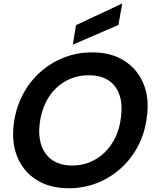

<svg xmlns="http://www.w3.org/2000/svg" viewBox="-20 -991 821 1023"><path d="M346 12Q246 12 175.5 -32Q105 -76 72.5 -154.5Q40 -233 54 -335Q65 -417 101 -486Q137 -555 193 -605.5Q249 -656 320 -684Q391 -712 471 -712Q572 -712 642 -667.5Q712 -623 744.5 -545Q777 -467 762 -365Q752 -283 716 -214Q680 -145 624 -94.5Q568 -44 497.5 -16Q427 12 346 12ZM366 -109Q415 -109 459 -127Q503 -145 537.5 -178.5Q572 -212 594.5 -258.5Q617 -305 624 -362Q634 -433 617 -484Q600 -535 558.5 -562.5Q517 -590 452 -590Q401 -590 357 -572Q313 -554 278.5 -521Q244 -488 222 -441.5Q200 -395 192 -338Q183 -268 200.5 -216.5Q218 -165 260 -137Q302 -109 366 -109ZM368 -753 385 -857 628 -971H631L611 -858Z"/></svg>

Font: DM Sans 36pt
Style: Bold Italic
Weight: 700
Italic angle: -10°
Designer: Colophon Foundry, Jonny Pinhorn
Foundry: Colophon Foundry
Version: Version 4.004;gftools[0.9.30]